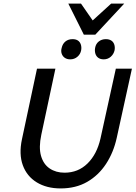

<svg xmlns="http://www.w3.org/2000/svg" viewBox="-20 -1042 758 1074"><path d="M319 12Q241 12 185.5 -22Q130 -56 107.5 -118Q85 -180 103 -264L187 -658H290L211 -288Q196 -217 209.5 -170Q223 -123 258 -99.5Q293 -76 341 -76Q417 -76 469.5 -127.5Q522 -179 542 -267L628 -658H718L633 -271Q615 -189 573 -125Q531 -61 467.5 -24.5Q404 12 319 12ZM373 -710Q355 -710 342.5 -718.5Q330 -727 325 -742Q320 -757 325 -774Q330 -797 346 -810Q362 -823 386 -823Q404 -823 415.5 -815.5Q427 -808 432 -793.5Q437 -779 434 -761Q430 -739 413 -724.5Q396 -710 373 -710ZM560 -710Q542 -710 530 -718.5Q518 -727 513.5 -742Q509 -757 512 -774Q516 -797 532.5 -810Q549 -823 572 -823Q590 -823 602 -815.5Q614 -808 619 -793.5Q624 -779 621 -761Q616 -739 599.5 -724.5Q583 -710 560 -710ZM449 -848 478 -909 602 -1022H675L513 -848ZM449 -848 362 -1022H433L510 -911L513 -848Z"/></svg>

Font: Ysabeau Office SemiBold
Style: Italic
Weight: 600
Italic angle: -12°
Designer: Christian Thalmann (Catharsis Fonts)
Version: Version 2.001;gftools[0.9.30]; featfreeze: tnum,lnum,ss02